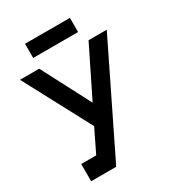

<svg xmlns="http://www.w3.org/2000/svg" viewBox="-205 -976 982 1089"><g transform="rotate(-30 286.5 -431.5)"><path d="M66.9 0V-112.8H165L237.8 -262.2L4.9 -700.2H130.9L296.9 -381.8L454.1 -700.2H573.2L231 0ZM131.8 -770V-862.8H425.8V-770Z"/></g></svg>

Font: Cakra Normal
Style: Regular
Weight: 400
Designer: Lucia Kollert, Vojtech Kollert
Foundry: OoM Type
Version: Version 1.000;Glyphs 3.1.1 (3148)